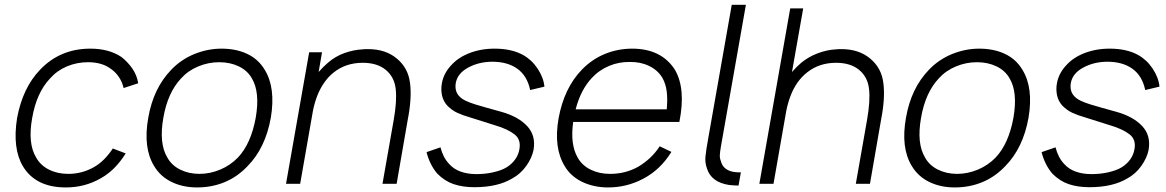

<svg xmlns="http://www.w3.org/2000/svg" viewBox="-20 -786 4986 821"><path d="M508.5 -409.5Q503 -435 488.5 -456.5Q474 -478 454 -491.5Q416.5 -520 356 -520Q309 -520 266.5 -502.2Q224 -484.5 193.5 -450Q136 -389 117.5 -281Q98 -173 134.5 -112.5Q153 -79 189.2 -60.8Q225.5 -42.5 272 -42.5Q330.5 -42.5 381 -71Q403.5 -83.5 423.8 -103.5Q444 -123.5 462.5 -151L517.5 -130Q472 -57.5 411.5 -24Q343.5 15.5 261.5 15.5Q132.5 15.5 78 -75Q32.5 -151.5 53 -281Q77 -410.5 151 -487.5Q237 -578 366.5 -578Q445.5 -578 499 -542.5Q526 -521.5 545.8 -493Q565.5 -464.5 571 -430Z M639 -76Q591 -154.5 614 -282.5Q635.5 -408 712 -487.5Q753.5 -531 810 -554.5Q867.5 -578 927.5 -578Q989.5 -578 1037.2 -555.5Q1085 -533 1112 -487.5Q1159.5 -410.5 1138 -282.5Q1115 -153.5 1039 -76Q995 -29.5 940.2 -7Q885.5 15.5 822.5 15.5Q762 15.5 714 -7.8Q666 -31 639 -76ZM1057 -451Q1038 -484.5 1001 -502.2Q964 -520 917 -520Q871.5 -520 828.2 -502.2Q785 -484.5 754.5 -451Q697 -390 678.5 -282.5Q659 -173 695.5 -112.5Q704.5 -96 718.2 -83Q732 -70 750 -61Q768 -52 789 -47.2Q810 -42.5 833 -42.5Q855.5 -42.5 878.2 -47.2Q901 -52 922.2 -61Q943.5 -70 962.5 -83Q981.5 -96 997.5 -112.5Q1053 -171 1073.5 -282.5Q1092.5 -391.5 1057 -451Z M1723.5 -274 1676 0H1615.5L1663.5 -273Q1678 -355 1672 -405.5Q1666.5 -457.5 1628 -488.5Q1591.5 -517.5 1531 -517.5Q1459.5 -517.5 1408 -477Q1384 -458.5 1365.8 -431.8Q1347.5 -405 1336 -375Q1330.5 -360.5 1325.8 -344Q1321 -327.5 1317.5 -308.5L1263.5 0H1203L1302 -562.5H1357L1342.5 -478Q1363.5 -502 1382 -517.5Q1413.5 -545 1452.5 -559Q1491.5 -573 1531 -575Q1535 -575.5 1541 -575.8Q1547 -576 1554 -576Q1629 -576 1677 -535.5Q1726 -495 1733.5 -429.5Q1741.5 -365.5 1723.5 -274Z M2247 -401Q2234.5 -461.5 2192.5 -491.8Q2150.5 -522 2085.5 -522Q2028 -522 1982 -497Q1936.5 -472.5 1929 -431.5Q1926 -413.5 1929.8 -399.5Q1933.5 -385.5 1943.8 -374.5Q1954 -363.5 1971.2 -355.2Q1988.5 -347 2012.5 -339.5Q2035 -332.5 2062.8 -324.8Q2090.5 -317 2125 -307.5Q2196 -287.5 2234 -247Q2272 -206.5 2261.5 -145Q2254.5 -110.5 2230 -76Q2205.5 -42 2170.5 -23Q2108 14.5 2008.5 14.5Q1959 14.5 1920.2 1.5Q1881.5 -11.5 1850 -43.5Q1833.5 -62.5 1821.5 -87Q1809.5 -111.5 1804 -135.5L1863.5 -156Q1874.5 -112.5 1900 -85.5Q1919.5 -63 1949.8 -52.2Q1980 -41.5 2016.5 -41.5Q2033.5 -41.5 2051.8 -43.2Q2070 -45 2087 -48.8Q2104 -52.5 2119.5 -58Q2135 -63.5 2147 -71Q2168.5 -84.5 2182.8 -104.2Q2197 -124 2201 -148Q2208.5 -189.5 2180 -211.5Q2166 -222.5 2144.8 -232.5Q2123.5 -242.5 2094.5 -251L1991.5 -283.5Q1974 -288.5 1960.2 -293.5Q1946.5 -298.5 1934.8 -304Q1923 -309.5 1913 -316.8Q1903 -324 1893.5 -333.5Q1876 -352 1870.2 -377.5Q1864.5 -403 1869.5 -430Q1877 -471.5 1907.5 -505Q1938 -539 1980 -556Q2032.5 -578 2094.5 -578Q2167.5 -578 2216.5 -551Q2253.5 -530.5 2278.5 -493Q2304.5 -454 2308 -415.5Z M2450 -112.5Q2468.5 -79 2505.2 -60.8Q2542 -42.5 2588.5 -42.5Q2654.5 -42.5 2709 -73Q2737.5 -90 2760.5 -111.8Q2783.5 -133.5 2801 -160.5L2851 -136.5Q2803 -59 2729 -21Q2659.5 15.5 2580 15.5Q2550 15.5 2522 9.5Q2494 3.5 2470 -8Q2446 -19.5 2426.8 -36.5Q2407.5 -53.5 2394.5 -76Q2346.5 -154.5 2368.5 -280Q2392 -409 2467.5 -487.5Q2511.5 -533 2567 -555.5Q2622.5 -578 2683 -578Q2807.5 -578 2865.5 -488.5Q2913.5 -407.5 2885 -264.5H2431Q2417.5 -169 2450 -112.5ZM2441.5 -318.5H2831Q2835 -362 2831 -394.5Q2827 -427 2812.5 -453Q2792.5 -486.5 2755.2 -504.2Q2718 -522 2672.5 -521Q2650 -521.5 2627.8 -517.2Q2605.5 -513 2584.5 -504.2Q2563.5 -495.5 2544.5 -482.2Q2525.5 -469 2510 -452Q2463 -401.5 2441.5 -318.5Z M3138 7.5Q3130 7.5 3120.2 6.8Q3110.5 6 3098 5Q3021.5 -6.5 3003 -65.5Q2994 -91 2996.5 -116Q2998.5 -139.5 3008.5 -195L3109 -765.5H3169.5L3062.5 -158.5Q3058.5 -135.5 3058 -122Q3057.5 -108.5 3063 -96Q3067.5 -76 3084 -64Q3100.5 -52 3124.5 -50Q3128.5 -49.5 3134.2 -49.2Q3140 -49 3148 -49Z M3747.5 -274 3700 0H3639.5L3687.5 -273Q3702 -355 3696 -405.5Q3690.5 -457.5 3652 -488.5Q3615.5 -517.5 3555 -517.5Q3483.5 -517.5 3432 -477Q3384.5 -440 3360 -375Q3354.5 -360.5 3349.8 -344Q3345 -327.5 3341.5 -308.5L3287.5 0H3227L3359 -750H3414.5L3366.5 -478Q3387.5 -502 3406 -517.5Q3437.5 -543.5 3476.8 -558.2Q3516 -573 3555 -575Q3559 -575.5 3565 -575.8Q3571 -576 3578 -576Q3653 -576 3701 -535.5Q3750 -495 3757.5 -429.5Q3765.5 -365.5 3747.5 -274Z M3879 -76Q3831 -154.5 3854 -282.5Q3875.5 -408 3952 -487.5Q3993.5 -531 4050 -554.5Q4107.5 -578 4167.5 -578Q4229.5 -578 4277.2 -555.5Q4325 -533 4352 -487.5Q4399.5 -410.5 4378 -282.5Q4355 -153.5 4279 -76Q4235 -29.5 4180.2 -7Q4125.5 15.5 4062.5 15.5Q4002 15.5 3954 -7.8Q3906 -31 3879 -76ZM4297 -451Q4278 -484.5 4241 -502.2Q4204 -520 4157 -520Q4111.5 -520 4068.2 -502.2Q4025 -484.5 3994.5 -451Q3937 -390 3918.5 -282.5Q3899 -173 3935.5 -112.5Q3944.5 -96 3958.2 -83Q3972 -70 3990 -61Q4008 -52 4029 -47.2Q4050 -42.5 4073 -42.5Q4095.5 -42.5 4118.2 -47.2Q4141 -52 4162.2 -61Q4183.5 -70 4202.5 -83Q4221.5 -96 4237.5 -112.5Q4293 -171 4313.5 -282.5Q4332.5 -391.5 4297 -451Z M4877 -401Q4864.5 -461.5 4822.5 -491.8Q4780.5 -522 4715.5 -522Q4658 -522 4612 -497Q4566.5 -472.5 4559 -431.5Q4556 -413.5 4559.8 -399.5Q4563.5 -385.5 4573.8 -374.5Q4584 -363.5 4601.2 -355.2Q4618.5 -347 4642.5 -339.5Q4665 -332.5 4692.8 -324.8Q4720.5 -317 4755 -307.5Q4826 -287.5 4864 -247Q4902 -206.5 4891.5 -145Q4884.5 -110.5 4860 -76Q4835.5 -42 4800.5 -23Q4738 14.5 4638.5 14.5Q4589 14.5 4550.2 1.5Q4511.5 -11.5 4480 -43.5Q4463.5 -62.5 4451.5 -87Q4439.5 -111.5 4434 -135.5L4493.5 -156Q4504.5 -112.5 4530 -85.5Q4549.5 -63 4579.8 -52.2Q4610 -41.5 4646.5 -41.5Q4663.5 -41.5 4681.8 -43.2Q4700 -45 4717 -48.8Q4734 -52.5 4749.5 -58Q4765 -63.5 4777 -71Q4798.5 -84.5 4812.8 -104.2Q4827 -124 4831 -148Q4838.5 -189.5 4810 -211.5Q4796 -222.5 4774.8 -232.5Q4753.5 -242.5 4724.5 -251L4621.5 -283.5Q4604 -288.5 4590.2 -293.5Q4576.5 -298.5 4564.8 -304Q4553 -309.5 4543 -316.8Q4533 -324 4523.5 -333.5Q4506 -352 4500.2 -377.5Q4494.5 -403 4499.5 -430Q4507 -471.5 4537.5 -505Q4568 -539 4610 -556Q4662.5 -578 4724.5 -578Q4797.5 -578 4846.5 -551Q4883.5 -530.5 4908.5 -493Q4934.5 -454 4938 -415.5Z"/></svg>

Font: Russisch Sans Light
Style: Italic
Weight: 300
Italic angle: -10°
Designer: Michael Sharanda (font) & Cristiano Sobral (main changes)
Foundry: Michael Sharanda
Version: Version 2.00;September 8, 2020;FontCreator 13.0.0.2681 64-bi